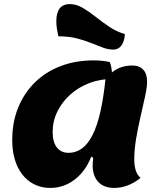

<svg xmlns="http://www.w3.org/2000/svg" viewBox="-20 -896 786 941"><path d="M227 25Q171 25 128.5 -4Q86 -33 63 -86Q40 -139 40 -210Q40 -297 69 -368.5Q98 -440 151 -492Q204 -544 277 -572Q350 -600 439 -600Q481 -600 518 -592Q524 -579 527 -557Q530 -535 530 -509Q470 -509 417 -488.5Q364 -468 324 -432Q284 -396 261 -349Q238 -302 238 -249Q238 -200 258.5 -173.5Q279 -147 316 -147Q390 -147 434 -235Q478 -323 497 -509Q524 -543 556 -559Q588 -575 628 -575Q663 -575 682 -554.5Q701 -534 701 -496Q701 -470 691.5 -425.5Q682 -381 669.5 -327.5Q657 -274 647.5 -218.5Q638 -163 638 -115Q638 -50 669 -24Q639 0 606.5 12.5Q574 25 540 25Q489 25 461.5 -4.5Q434 -34 434 -87Q434 -95 435 -104Q436 -113 437 -123L427 -128Q399 -56 345.5 -15.5Q292 25 227 25ZM536 -653Q510 -653 483.5 -663Q457 -673 426 -685.5Q395 -698 356 -708Q317 -718 266 -718Q262 -736 259 -755Q256 -774 256 -791Q256 -876 322 -876Q354 -876 385.5 -857.5Q417 -839 449.5 -813Q482 -787 517.5 -763.5Q553 -740 592 -729Q590 -693 575 -673Q560 -653 536 -653Z"/></svg>

Font: Lemonada
Style: Regular
Weight: 400
Designer: Mohamed Gaber (Arabic), Eduardo Tunni (Latin)
Foundry: Kief Type Foundry
Version: Version 4.005